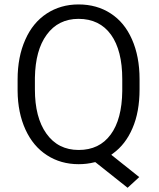

<svg xmlns="http://www.w3.org/2000/svg" viewBox="-20 -741 728 878"><path d="M618.2 -378.9C618.2 -448.7 606.4 -509.3 583.5 -561C560.5 -613.3 528.3 -652.3 485.8 -679.7C443.8 -707 395 -720.7 338.9 -720.7C284.2 -720.7 235.8 -706.5 193.8 -679.2C151.4 -651.4 118.7 -611.8 95.7 -559.6C72.3 -507.3 60.5 -446.8 60.5 -377.9V-325.7C61 -258.3 73.2 -199.2 96.7 -147.9C120.1 -97.2 152.3 -58.6 194.8 -31.2C236.8 -3.9 285.2 9.8 339.8 9.8C365.2 9.8 389.2 6.8 412.1 1L416 0.5L563.5 117.7L616.7 68.8L488.8 -33.2L496.6 -39.1C535.2 -66.9 564.9 -105.5 585.9 -154.8C607.4 -204.1 618.2 -263.7 618.2 -332.5ZM539.1 -324.7C538.1 -238.8 520.5 -172.4 486.3 -126C451.7 -78.6 402.8 -55.2 339.8 -55.2C276.9 -55.2 227.5 -80.1 191.9 -130.4C156.7 -179.7 139.6 -247.6 139.6 -332V-385.7C141.1 -469.2 158.7 -535.2 193.8 -582.5C228.5 -630.4 277.8 -654.8 338.9 -654.8C403.3 -654.8 453.1 -630.4 487.8 -582C522 -534.2 539.1 -466.3 539.1 -378.9Z"/></svg>

Font: Shabnam Light
Style: Regular
Weight: 300
Foundry: DejaVu fonts team - Redesigned by Saber Rastikerdar - Based on Vazir font
Version: Version 5.0.1